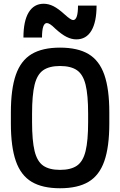

<svg xmlns="http://www.w3.org/2000/svg" viewBox="-20 -994 640 1024"><path d="M300 10Q206 10 148.5 -24.5Q91 -59 64.5 -135Q38 -211 38 -335V-395Q38 -519 64.5 -595Q91 -671 148.5 -705.5Q206 -740 300 -740Q395 -740 452.5 -705.5Q510 -671 536.5 -595Q563 -519 563 -395V-335Q563 -211 536.5 -135Q510 -59 452.5 -24.5Q395 10 300 10ZM300 -88Q358 -88 390.5 -110.5Q423 -133 436.5 -188.5Q450 -244 450 -343V-388Q450 -487 436.5 -542Q423 -597 390.5 -619.5Q358 -642 300 -642Q243 -642 210.5 -619.5Q178 -597 164.5 -542Q151 -487 151 -388V-343Q151 -244 164.5 -188.5Q178 -133 210.5 -110.5Q243 -88 300 -88ZM387 -784Q362 -784 335.5 -797Q309 -810 274 -842Q258 -858 247.5 -864.5Q237 -871 230 -871Q204 -871 204 -794H105Q105 -882 133 -928Q161 -974 213 -974Q239 -974 265 -961Q291 -948 326 -916Q358 -887 370 -887Q396 -887 396 -964H495Q495 -877 467.5 -830.5Q440 -784 387 -784Z"/></svg>

Font: M PLUS Code Latin 60 Medium
Style: Regular
Weight: 500
Width: 7
Monospace: yes
Designer: Coji Morishita
Foundry: UNDERFOREST DESIGN
Version: Version 1.005; ttfautohint (v1.8.3)